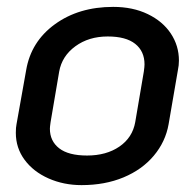

<svg xmlns="http://www.w3.org/2000/svg" viewBox="-20 -529 566 558"><path d="M26 -143Q26 -159 28 -168L56 -325Q70 -408 139.5 -458.5Q209 -509 309 -509Q366 -509 409.5 -488Q453 -467 476.5 -431.5Q500 -396 500 -353Q500 -339 497 -325L470 -168Q461 -117 427 -76.5Q393 -36 339 -13.5Q285 9 217 9Q165 9 121 -10.5Q77 -30 51.5 -64.5Q26 -99 26 -143ZM373 -174 398 -321Q400 -335 400 -342Q400 -380 373 -401.5Q346 -423 293 -423Q238 -423 199 -394.5Q160 -366 152 -321L127 -174Q125 -160 125 -155Q125 -119 152 -98Q179 -77 233 -77Q289 -77 327 -103Q365 -129 373 -174Z"/></svg>

Font: K2D Medium
Style: Italic
Weight: 500
Italic angle: -10°
Designer: Katatrad Aksorn Co.,Ltd.
Foundry: Cadson Demak Co.,Ltd.
Version: Version 1.000; ttfautohint (v1.6)